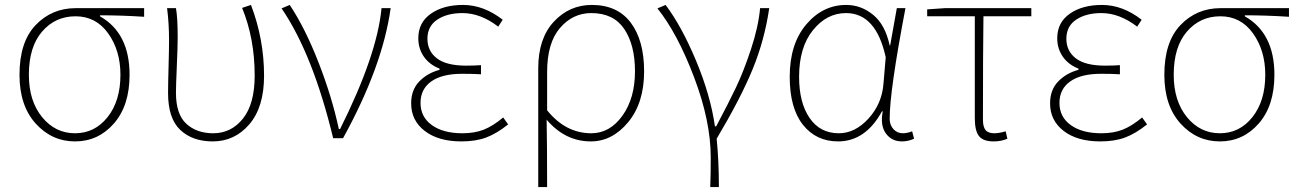

<svg xmlns="http://www.w3.org/2000/svg" viewBox="-20 -560 5256 778"><path d="M59 -257Q59 -390 124.5 -458.5Q190 -527 287 -527H564V-492Q472 -498 385 -498V-494Q505 -426 505 -257Q505 -132 441.5 -59.5Q378 13 284 13Q190 13 124.5 -59.5Q59 -132 59 -257ZM468 -257Q468 -355 418.5 -424.5Q369 -494 286 -494Q204 -494 150.5 -432Q97 -370 97 -257Q97 -151 150.5 -85.5Q204 -20 284 -20Q364 -20 416 -85.5Q468 -151 468 -257Z M842 13Q760 13 710.5 -33.5Q661 -80 661 -183Q661 -218 663 -289Q665 -360 665 -396Q665 -466 657 -527H693Q700 -489 700 -409Q700 -372 696.5 -292.5Q693 -213 693 -184Q693 -97 735 -58.5Q777 -20 844 -20Q917 -20 964.5 -79.5Q1012 -139 1012 -254Q1012 -404 961 -528L997 -540Q1050 -401 1050 -253Q1050 -126 990.5 -56.5Q931 13 842 13Z M1330 0Q1248 -340 1121 -526L1154 -540Q1216 -447 1270.5 -307.5Q1325 -168 1353 -37H1358Q1508 -337 1526 -527H1563Q1530 -290 1370 0Z M1850 13Q1756 13 1701 -29.5Q1646 -72 1646 -141Q1646 -196 1679 -230Q1712 -264 1761 -277V-282Q1720 -298 1697.5 -330.5Q1675 -363 1675 -405Q1675 -469 1726 -504.5Q1777 -540 1856 -540Q1940 -540 2017 -480L1999 -452Q1927 -507 1854 -507Q1792 -507 1752 -480.5Q1712 -454 1712 -403Q1712 -353 1750.5 -323.5Q1789 -294 1869 -294Q1902 -294 1929 -296V-259Q1898 -261 1853 -261Q1771 -261 1727.5 -230Q1684 -199 1684 -143Q1684 -86 1730 -53Q1776 -20 1854 -20Q1903 -20 1940 -34.5Q1977 -49 2019 -84L2039 -56Q1993 -19 1950.5 -3Q1908 13 1850 13Z M2161 198V-283Q2161 -404 2224 -472Q2287 -540 2378 -540Q2482 -540 2536 -468Q2590 -396 2590 -271Q2590 -143 2525.5 -65Q2461 13 2374 13Q2270 13 2195 -75Q2197 31 2197 198ZM2376 -20Q2451 -20 2502 -91Q2553 -162 2553 -271Q2553 -378 2509.5 -442.5Q2466 -507 2376 -507Q2301 -507 2249 -446.5Q2197 -386 2197 -268V-113Q2272 -20 2376 -20Z M2858 198Q2860 147 2860 78Q2860 -69 2792.5 -247Q2725 -425 2644 -526L2677 -540Q2742 -454 2800.5 -314Q2859 -174 2877 -48H2882Q2932 -142 2962.5 -206Q2993 -270 3023 -360.5Q3053 -451 3060 -527H3097Q3078 -397 3029.5 -279Q2981 -161 2884 2Q2893 92 2893 198Z M3376 13Q3287 13 3233.5 -54.5Q3180 -122 3180 -249Q3180 -382 3247 -461Q3314 -540 3409 -540Q3469 -540 3518 -500Q3567 -460 3585 -376H3587L3614 -527H3649Q3585 -192 3585 -79Q3585 -53 3600.5 -36.5Q3616 -20 3638 -20Q3656 -20 3676 -28L3684 2Q3660 13 3635 13Q3593 13 3569.5 -19.5Q3546 -52 3557 -109H3554Q3487 13 3376 13ZM3379 -20Q3445 -20 3499.5 -80Q3554 -140 3560 -222L3569 -328Q3530 -507 3408 -507Q3330 -507 3274 -437.5Q3218 -368 3218 -249Q3218 -144 3260.5 -82Q3303 -20 3379 -20Z M4006 13Q3964 13 3947 -8.5Q3930 -30 3930 -81V-494H3737V-522L3809 -527H4159V-494H3965Q3963 -353 3963 -75Q3963 -46 3973.5 -33Q3984 -20 4009 -20Q4029 -20 4055 -28L4062 2Q4038 13 4006 13Z M4439 13Q4345 13 4290 -29.5Q4235 -72 4235 -141Q4235 -196 4268 -230Q4301 -264 4350 -277V-282Q4309 -298 4286.5 -330.5Q4264 -363 4264 -405Q4264 -469 4315 -504.5Q4366 -540 4445 -540Q4529 -540 4606 -480L4588 -452Q4516 -507 4443 -507Q4381 -507 4341 -480.5Q4301 -454 4301 -403Q4301 -353 4339.5 -323.5Q4378 -294 4458 -294Q4491 -294 4518 -296V-259Q4487 -261 4442 -261Q4360 -261 4316.5 -230Q4273 -199 4273 -143Q4273 -86 4319 -53Q4365 -20 4443 -20Q4492 -20 4529 -34.5Q4566 -49 4608 -84L4628 -56Q4582 -19 4539.5 -3Q4497 13 4439 13Z M4698 -257Q4698 -390 4763.5 -458.5Q4829 -527 4926 -527H5203V-492Q5111 -498 5024 -498V-494Q5144 -426 5144 -257Q5144 -132 5080.5 -59.5Q5017 13 4923 13Q4829 13 4763.5 -59.5Q4698 -132 4698 -257ZM5107 -257Q5107 -355 5057.5 -424.5Q5008 -494 4925 -494Q4843 -494 4789.5 -432Q4736 -370 4736 -257Q4736 -151 4789.5 -85.5Q4843 -20 4923 -20Q5003 -20 5055 -85.5Q5107 -151 5107 -257Z"/></svg>

Font: Noto Sans Korean Thin
Style: Regular
Weight: 250
Designer: Ryoko NISHIZUKA  (kana & ideographs); Paul D. Hunt (Latin, Greek & Cyrillic); Wenlong ZHANG  (bopomofo); Sandoll Communi
Foundry: Adobe Systems Incorporated
Version: Version 1.0001;PS 1;hotconv 1.0.78;makeotf.lib2.5.61930